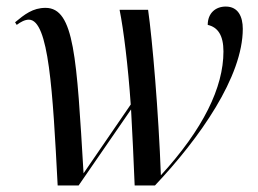

<svg xmlns="http://www.w3.org/2000/svg" viewBox="-20 -566 787 586"><path d="M156 0H220L380 -232C384 -161 388 -75 391 0H453C590 -145 721 -332 721 -478C721 -515 707 -546 669 -546C638 -546 614 -526 614 -490C645 -483 662 -458 662 -409C662 -299 600 -172 471 -31C464 -223 445 -445 432 -536H345C357 -477 371 -364 379 -247L235 -37C214 -390 207 -542 119 -542C80 -542 55 -522 26 -498L31 -490C43 -499 56 -506 68 -506C129 -506 141 -288 156 0Z"/></svg>

Font: Noto Serif Display SemiCondensed
Style: Italic
Weight: 400
Width: 4
Italic angle: -12°
Designer: Monotype Design Team
Foundry: Monotype Imaging Inc.
Version: Version 2.009